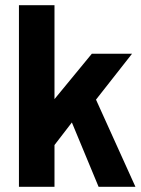

<svg xmlns="http://www.w3.org/2000/svg" viewBox="-20 -720 545 740"><path d="M53 0H190V-161L257 -248L360 0H502L350 -336L489 -513H334L190 -338V-700H53Z"/></svg>

Font: Vanilla Cream ExtraBold
Style: Regular
Weight: 800
Designer: Jeremy Tribby, Jinavaṁso
Foundry: Tribby Type
Version: Version 1.422;Glyphs 3.1.2 (3151)